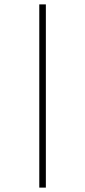

<svg xmlns="http://www.w3.org/2000/svg" viewBox="-20 -735 388 875"><path d="M159 -715V120H189V-715Z"/></svg>

Font: Sprat Medium
Style: Regular
Weight: 500
Designer: Ethan Nakache
Foundry: Collletttivo
Version: Version 2.000;Glyphs 3.2 (3217)